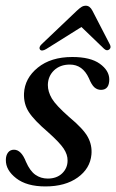

<svg xmlns="http://www.w3.org/2000/svg" viewBox="-22 -644 406 672"><path d="M145 -19Q176.5 -19 195.5 -37.2Q214.5 -55.5 214.5 -82Q215 -102.5 200.8 -124Q186.5 -145.5 145.5 -182Q97 -223.5 78.8 -252Q60.5 -280.5 62 -317Q64.5 -370 110.2 -407.2Q156 -444.5 231 -444.5Q294.5 -444.5 327.2 -421Q360 -397.5 360.5 -366.5Q360.5 -329.5 331.5 -329.5Q318.5 -329.5 308.5 -338.2Q298.5 -347 289 -370.5Q267 -418 222.5 -418Q188.5 -418 167.2 -397.8Q146 -377.5 145.5 -346.5Q145.5 -323 159.5 -299.2Q173.5 -275.5 220 -234.5Q270 -193 285.5 -164.2Q301 -135.5 298 -103Q293.5 -54 250 -22.8Q206.5 8.5 137 8.5Q71.5 8.5 34.8 -20Q-2 -48.5 -1.5 -84Q-1.5 -100 6 -110Q13.5 -120 27 -120Q52.5 -120 69 -77.5Q83 -45.5 102 -32.2Q121 -19 145 -19ZM140 -472.5Q124 -463 118 -470.5Q112.5 -478.5 124 -489.5L247 -606.5Q256 -615 263 -619.5Q270 -624 278.5 -624Q292.5 -624 301.5 -606.5L362.5 -488.5Q368.5 -477 360 -470.5Q351.5 -464.5 342 -473.5L263 -549.5Z"/></svg>

Font: Fraunces 144pt S050
Style: Italic
Weight: 400
Italic angle: -16°
Version: Version 1.000; ttfautohint (v1.8.3)